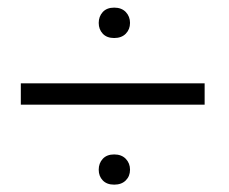

<svg xmlns="http://www.w3.org/2000/svg" viewBox="-20 -592 608 509"><path d="M522.5 -314.5H35.2V-371.1H522.5ZM241.7 -531.2Q241.7 -548.3 252.4 -560.1Q263.2 -571.8 282.7 -571.8Q302.2 -571.8 313.5 -560.1Q324.7 -548.3 324.7 -531.2Q324.7 -514.2 313.5 -502.7Q302.2 -491.2 282.7 -491.2Q263.2 -491.2 252.4 -502.7Q241.7 -514.2 241.7 -531.2ZM241.7 -142.1Q241.7 -159.2 252.4 -170.9Q263.2 -182.6 282.7 -182.6Q302.2 -182.6 313.5 -170.9Q324.7 -159.2 324.7 -142.1Q324.7 -125 313.5 -113.8Q302.2 -102.5 282.7 -102.5Q263.2 -102.5 252.4 -113.8Q241.7 -125 241.7 -142.1Z"/></svg>

Font: RobotoDraft Light
Style: Regular
Weight: 300
Version: Version 2.001151; 2014